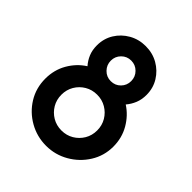

<svg xmlns="http://www.w3.org/2000/svg" viewBox="-182 -755 885 885"><g transform="rotate(45 260.5 -313.0)"><path d="M260.4 12.5Q200.7 12.5 150 -16.3Q99.3 -45.1 69.1 -94.1Q38.9 -143.1 38.9 -204.2Q38.9 -261.1 65.6 -307.6Q92.4 -354.2 136.1 -381.9Q118.8 -401.4 108.7 -425.7Q98.6 -450 98.6 -480.6Q98.6 -525 120.5 -560.4Q142.4 -595.8 179.2 -616.7Q216 -637.5 260.4 -637.5Q305.6 -637.5 342 -616.7Q378.5 -595.8 400.3 -560.4Q422.2 -525 422.2 -480.6Q422.2 -450.7 412.2 -426Q402.1 -401.4 385.4 -381.9Q428.5 -354.2 455.6 -307.6Q482.6 -261.1 482.6 -204.2Q482.6 -144.4 451.7 -95.1Q420.8 -45.8 370.1 -16.7Q319.4 12.5 260.4 12.5ZM260.4 -87.5Q293.1 -87.5 319.4 -103.1Q345.8 -118.8 361.5 -145.1Q377.1 -171.5 377.1 -204.2Q377.1 -236.8 361.5 -263.2Q345.8 -289.6 319.4 -305.2Q293.1 -320.8 260.4 -320.8Q227.8 -320.8 201.4 -305.2Q175 -289.6 159.4 -263.2Q143.8 -236.8 143.8 -204.2Q143.8 -171.5 159.4 -145.1Q175 -118.8 201.4 -103.1Q227.8 -87.5 260.4 -87.5ZM260.4 -409Q288.9 -409 308 -428.5Q327.1 -447.9 327.1 -475.7Q327.1 -504.2 307.6 -523.6Q288.2 -543.1 260.4 -543.1Q232.6 -543.1 213.2 -523.6Q193.8 -504.2 193.8 -476.4Q193.8 -448.6 213.2 -428.8Q232.6 -409 260.4 -409Z"/></g></svg>

Font: Afacad SemiBold
Style: Regular
Weight: 600
Designer: Kristian Moeller
Foundry: Dicotype
Version: Version 1.000